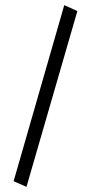

<svg xmlns="http://www.w3.org/2000/svg" viewBox="-20 -685 353 747"><path d="M83 42 33 20 230 -665 281 -642Z"/></svg>

Font: Inconsolata ExtraCondensed Thin
Style: Regular
Weight: 100
Width: 2
Monospace: yes
Designer: Raph Levien, Cyreal, Brenton Simpson
Foundry: Raph Levien, Cyreal, Google
Version: Version 3.100; ttfautohint (v1.8.4.7-5d5b)